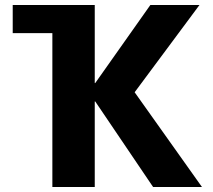

<svg xmlns="http://www.w3.org/2000/svg" viewBox="-20 -750 856 770"><path d="M31 -730H360V-417H362L583 -730H780L520 -380L790 0H594L362 -343H360V0H190V-617H31Z"/></svg>

Font: M PLUS 1p ExtraBold
Style: Regular
Weight: 800
Version: Version 1.062